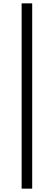

<svg xmlns="http://www.w3.org/2000/svg" viewBox="-20 -849 322 1145"><path d="M109 276H172V-829H109Z"/></svg>

Font: Source Han Serif CN SemiBold
Style: Regular
Weight: 600
Designer: Ryoko NISHIZUKA 西塚涼子 (kana & ideographs); Frank Grießhammer (Latin, Greek & Cyrillic); Wenlong ZHANG 张文龙 (bopomofo); San
Foundry: Adobe Systems Incorporated
Version: Version 1.000;PS 1;hotconv 16.6.53;makeotf.lib2.5.65590